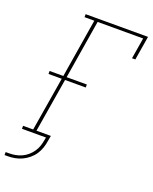

<svg xmlns="http://www.w3.org/2000/svg" viewBox="-205 -826 870 1090"><g transform="rotate(20 230.0 -280.5)"><path d="M-40 174V156H-20Q-1 156 18.5 152.5Q38 149 56.5 140.5Q75 132 90.5 118.5Q106 105 117.5 88Q129 71 135 52.5Q141 34 144 15L147 0H2V-18H63L117 -344H37V-362H120L178 -717H119V-735H496L472 -590H452L473 -717H198L140 -362H262V-344H137L83 -18H170L164 15Q161 36 154 57Q147 78 134.5 97Q122 116 103.5 131.5Q85 147 64.5 156.5Q44 166 22.5 170Q1 174 -20 174Z"/></g></svg>

Font: Iosevka Curly Slab Thin
Style: Italic
Weight: 100
Italic angle: -9°
Monospace: yes
Designer: Belleve Invis
Foundry: Belleve Invis
Version: Version 22.1.2; ttfautohint (v1.8.4)